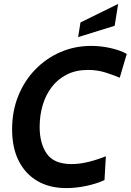

<svg xmlns="http://www.w3.org/2000/svg" viewBox="-20 -949 669 983"><path d="M320 14Q234 14 172 -22Q110 -58 76 -125Q42 -192 42 -287Q42 -380 73.5 -458Q105 -536 161 -593.5Q217 -651 290 -682.5Q363 -714 447 -714Q496 -714 545.5 -703Q595 -692 629 -673L593 -551Q563 -564 521 -577.5Q479 -591 430 -591Q369 -591 322.5 -567.5Q276 -544 245 -503.5Q214 -463 198.5 -410.5Q183 -358 183 -299Q183 -214 220 -161.5Q257 -109 346 -109Q389 -109 434.5 -120.5Q480 -132 522 -149L515 -27Q474 -8 421 3Q368 14 320 14ZM380 -759 392 -834 585 -929 567 -817Z"/></svg>

Font: Cabin VF Beta
Style: Italic
Weight: 400
Italic angle: -7°
Designer: Pablo Impallari
Foundry: Pablo Impallari. http://www.impallari.com Igino Marini. http://www.ikern.com
Version: Version 2.300